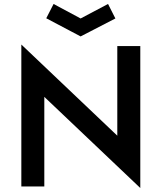

<svg xmlns="http://www.w3.org/2000/svg" viewBox="-20 -943 817 971"><path d="M204.1 -453.1Q204.1 -339.8 204.1 0Q174.8 0 87.9 0Q87.9 -179.7 87.9 -717.8Q209 -602.5 573.2 -256.8Q573.2 -370.1 573.2 -710Q601.6 -710 689.5 -710Q689.5 -530.3 689.5 7.8Q567.4 -107.4 204.1 -453.1ZM213.9 -850.6Q223.6 -869.1 251 -922.9Q285.2 -904.3 387.7 -849.6Q422.9 -868.2 526.4 -922.9Q535.2 -904.3 563.5 -849.6Q519.5 -827.1 387.7 -758.8Q344.7 -782.2 213.9 -850.6Z"/></svg>

Font: SSportsD
Style: Medium
Weight: 400
Designer: Swiss Typefaces
Version: Version 1.000